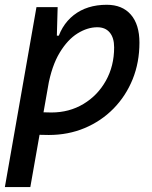

<svg xmlns="http://www.w3.org/2000/svg" viewBox="-23 -547 629 792"><path d="M102.1 224.6H-2.9L127.4 -517.6H214.8L211.4 -395ZM178.2 9.8Q142.6 9.8 107.4 7.1Q72.3 4.4 36.6 -0.5L85.4 -95.2Q117.2 -83 189 -83Q262.7 -83 321.3 -118.2Q379.9 -153.3 413.8 -214.1Q447.8 -274.9 447.8 -351.6Q447.8 -391.1 429.7 -412.8Q411.6 -434.6 378.4 -434.6Q337.9 -434.6 296.9 -409.2Q255.9 -383.8 223.1 -329.6Q190.4 -275.4 174.8 -189.5L193.8 -399.9H236.3L208.5 -362.8Q226.1 -441.4 280.8 -484.4Q335.4 -527.3 417.5 -527.3Q481.4 -527.3 516.8 -486.6Q552.2 -445.8 552.2 -371.1Q552.2 -289.6 524.2 -220.2Q496.1 -150.9 445.3 -99.1Q394.5 -47.4 326.4 -18.8Q258.3 9.8 178.2 9.8Z"/></svg>

Font: Cascadia Code PL
Style: Italic
Weight: 400
Italic angle: -10°
Monospace: yes
Designer: Aaron Bell
Foundry: Saja Typeworks
Version: Version 2404.023